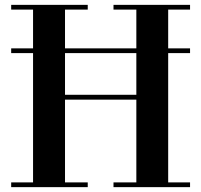

<svg xmlns="http://www.w3.org/2000/svg" viewBox="-20 -770 828 790"><path d="M26 -551.5V-571H762V-551.5ZM762 -750V-730.5H672V-19.5H762V0H447V-19.5H541V-360H247.5V-19.5H341V0H26V-19.5H116V-730.5H26V-750H341V-730.5H247.5V-380H541V-730.5H447V-750Z"/></svg>

Font: Bodoni Moda 11pt SemiBold
Style: Regular
Weight: 600
Designer: Owen Earl
Foundry: indestructible type
Version: Version 2.004